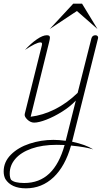

<svg xmlns="http://www.w3.org/2000/svg" viewBox="-88 -668 599 1046"><path d="M305 103V104Q380 120 420 146Q380 133 299 125Q267 238 203.5 298Q140 358 53 358Q-27 358 -59 307Q-68 289 -68 266Q-68 214 -28.5 174.5Q11 135 73.5 114.5Q136 94 203 94Q233 94 270 99L325 -120Q294 -87 250 -59.5Q206 -32 164.5 -16Q123 0 98 0Q78 0 60.5 -17Q43 -34 47 -48L140 -421Q141 -424 141 -429Q141 -437 132 -437Q110 -437 48 -396Q81 -432 113 -454Q145 -476 167 -476Q176 -476 180 -473Q184 -470 184 -463Q184 -456 179 -436L79 -32Q145 -40 210.5 -72.5Q276 -105 335 -162L410 -459Q415 -476 432 -476Q440 -476 444 -471Q448 -466 446 -459ZM264 122Q249 121 221 121Q142 121 84 141.5Q26 162 -4.5 197.5Q-35 233 -35 277Q-35 299 -28 311Q-10 329 44 329Q126 329 180.5 277.5Q235 226 264 122ZM311 -648H359L443 -510L331 -608L183 -510Z"/></svg>

Font: Srisakdi
Style: Regular
Weight: 400
Designer: Cadson Demak Co.,Ltd.
Foundry: Cadson Demak Co.,Ltd.
Version: Version 1.000